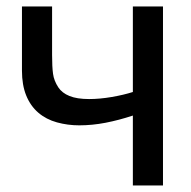

<svg xmlns="http://www.w3.org/2000/svg" viewBox="-20 -565 583 585"><path d="M476.6 0H384.8V-212.9Q341.8 -198.7 301.3 -190.9Q260.7 -183.1 221.2 -183.1Q186.5 -183.1 153.6 -192.1Q120.6 -201.2 96.7 -221.7Q72.8 -242.2 59.8 -274.2Q46.9 -306.2 46.9 -349.6V-545.4H138.7V-397.5Q138.7 -361.3 141.6 -340.1Q144.5 -318.8 157.7 -298.8Q168.9 -281.7 191.7 -272.5Q214.4 -263.2 251.5 -263.2Q283.7 -263.2 320.6 -269.5Q357.4 -275.9 384.8 -284.7V-545.4H476.6Z"/></svg>

Font: IranNastaliq
Style: Regular
Weight: 400
Designer: Hossein Zahedi
Version: Version 1.5